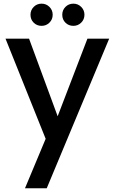

<svg xmlns="http://www.w3.org/2000/svg" viewBox="-20 -760 622 1039"><path d="M292 -130.9 453.1 -550.8H570.8L232.9 258.8H115.2L227.1 -8.8L9.8 -550.8H137.2ZM205.1 -620.1Q179.7 -620.1 162.4 -637.2Q145 -654.3 145 -680.2Q145 -705.1 162.4 -722.7Q179.7 -740.2 205.1 -740.2Q230 -740.2 247.6 -722.7Q265.1 -705.1 265.1 -680.2Q265.1 -654.8 247.6 -637.5Q230 -620.1 205.1 -620.1ZM377 -620.1Q351.6 -620.1 334.2 -637.2Q316.9 -654.3 316.9 -680.2Q316.9 -705.1 334.2 -722.7Q351.6 -740.2 377 -740.2Q401.9 -740.2 419.4 -722.7Q437 -705.1 437 -680.2Q437 -654.8 419.4 -637.5Q401.9 -620.1 377 -620.1Z"/></svg>

Font: SVN-Poppins Medium
Style: Regular
Weight: 500
Designer: Ninad Kale (Devanagari), Jonny Pinhorn (Latin)
Foundry: Indian Type Foundry
Version: Version 3.002 2017